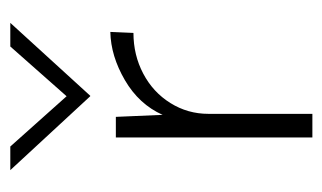

<svg xmlns="http://www.w3.org/2000/svg" viewBox="-150 -492 641 382"><g transform="rotate(-90 171.0 -300.5)"><path d="M299 -402 297 -356Q253 -356 216 -336.5Q179 -317 157.5 -282.5Q136 -248 136 -207V0H89V-391H130L134 -298Q155 -345 203 -373Q251 -401 299 -402ZM317 -601 172 -442H171L24 -601H71L171 -489L270 -601Z"/></g></svg>

Font: Josefin Sans Light
Style: Regular
Weight: 300
Designer: Santiago Orozco
Foundry: Typemade
Version: Version 2.000